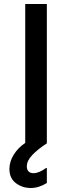

<svg xmlns="http://www.w3.org/2000/svg" viewBox="-20 -716 360 959"><path d="M114 115Q114 132 123 140.5Q132 149 147 149Q175 149 210 123H214V198Q174 223 134 223Q91 223 59 198.5Q27 174 27 128Q27 91 49 56Q71 21 106 -2V-696H214V0Q168 30 141 58.5Q114 87 114 115Z"/></svg>

Font: Amiko SemiBold
Style: Regular
Weight: 600
Designer: Pablo Impallari, Rodrigo Fuenzalida, Andres Torresi
Foundry: Impallari Type
Version: Version 1.001; ttfautohint (v1.3)